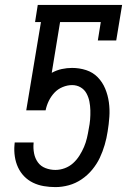

<svg xmlns="http://www.w3.org/2000/svg" viewBox="-20 -755 540 783"><path d="M206 8Q182 8 158.5 4Q135 0 114.5 -10Q94 -20 78.5 -36Q63 -52 53.5 -72.5Q44 -93 40.5 -116.5Q37 -140 39 -163L40 -174H117V-171Q115 -150 119 -129.5Q123 -109 134.5 -93Q146 -77 165.5 -69.5Q185 -62 206 -62Q225 -62 244 -69Q263 -76 278 -89.5Q293 -103 304 -120.5Q315 -138 322.5 -155.5Q330 -173 334.5 -192Q339 -211 342 -230Q346 -249 347.5 -267.5Q349 -286 348.5 -305Q348 -324 344.5 -341.5Q341 -359 332.5 -374.5Q324 -390 308.5 -399Q293 -408 274 -408Q255 -408 235.5 -400Q216 -392 202 -377Q188 -362 179 -343.5Q170 -325 166 -305H87L147 -665H123L134 -735H478L454 -590H379L391 -665H225L191 -458Q211 -469 232 -473.5Q253 -478 274 -478Q304 -478 331.5 -469Q359 -460 378.5 -440Q398 -420 409 -393.5Q420 -367 424 -338Q428 -309 426 -279Q424 -249 419 -219Q415 -192 407 -164.5Q399 -137 387 -111.5Q375 -86 356 -63Q337 -40 312.5 -23.5Q288 -7 260.5 0.5Q233 8 206 8Z"/></svg>

Font: Iosevka Slab
Style: Italic
Weight: 400
Italic angle: -9°
Monospace: yes
Designer: Belleve Invis
Foundry: Belleve Invis
Version: Version 11.1.0; ttfautohint (v1.8.3)